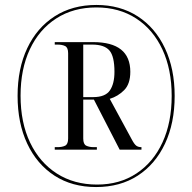

<svg xmlns="http://www.w3.org/2000/svg" viewBox="-20 -745 776 775"><path d="M368 10Q271 10 200 -36Q129 -82 90 -165Q51 -248 51 -358Q51 -468 90 -550.5Q129 -633 200.5 -679Q272 -725 369 -725Q465 -725 536 -679Q607 -633 646 -550Q685 -467 685 -358Q685 -248 646 -165Q607 -82 536 -36Q465 10 368 10ZM372 0Q463 0 531 -45Q599 -90 636 -170.5Q673 -251 673 -358Q673 -465 635.5 -545.5Q598 -626 529.5 -670.5Q461 -715 369 -715Q276 -715 207 -670.5Q138 -626 100.5 -546Q63 -466 63 -359Q63 -250 101.5 -169.5Q140 -89 209.5 -44.5Q279 0 372 0ZM201 -141V-151H212Q231 -151 243 -157Q255 -163 255 -186V-530Q255 -553 243 -559Q231 -565 212 -565H201V-575H356Q506 -575 506 -455Q506 -406 481 -381Q456 -356 423 -346L512 -182Q522 -163 530 -157Q538 -151 551 -151V-141H463L359 -343H316V-186Q316 -163 328 -157Q340 -151 359 -151H371V-141ZM356 -353Q405 -353 423.5 -380Q442 -407 442 -455Q442 -518 421.5 -541.5Q401 -565 352 -565H316V-353Z"/></svg>

Font: Noto Serif Display Condensed
Style: Bold
Weight: 700
Width: 3
Designer: Monotype Design Team
Foundry: Monotype Imaging Inc.
Version: Version 2.009